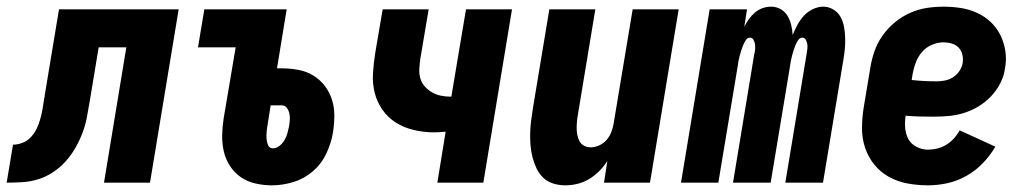

<svg xmlns="http://www.w3.org/2000/svg" viewBox="-62 -548 3082 576"><path d="M-42 0 -23 -114Q-9 -114 5.5 -119.5Q20 -125 31 -137Q42 -149 48.5 -163Q55 -177 59 -191.5Q63 -206 65.5 -220.5Q68 -235 70 -249Q70 -251 70.5 -252.5Q71 -254 71 -255L72 -258Q72 -259 72 -259.5Q72 -260 72 -261L115 -520H474L388 0H250L317 -406H234L207 -243Q203 -219 198.5 -195.5Q194 -172 185.5 -149.5Q177 -127 164.5 -105Q152 -83 135 -64Q118 -45 96.5 -31Q75 -17 52 -10Q29 -3 5 -1.5Q-19 0 -42 0Z M754 8Q729 8 704.5 2.5Q680 -3 660.5 -16.5Q641 -30 628 -50Q615 -70 609.5 -93.5Q604 -117 604.5 -142.5Q605 -168 609 -193L645 -406H532L551 -520H798L769 -343H783Q808 -343 832.5 -338.5Q857 -334 877 -322Q897 -310 911.5 -291.5Q926 -273 933.5 -250Q941 -227 941 -202Q941 -177 937 -151Q932 -120 917.5 -88.5Q903 -57 877 -34.5Q851 -12 818.5 -2Q786 8 754 8ZM757 -103Q767 -103 776.5 -110.5Q786 -118 791.5 -127.5Q797 -137 800 -147.5Q803 -158 805 -168V-169Q805 -169 805 -169Q805 -169 805 -169Q807 -179 807.5 -189Q808 -199 806 -208Q804 -217 798.5 -224.5Q793 -232 783 -232H750L741 -175Q739 -164 738 -153.5Q737 -143 737.5 -133Q738 -123 742 -113Q746 -103 757 -103Z M1250 0 1275 -153Q1266 -152 1257 -151.5Q1248 -151 1239 -151Q1209 -151 1179.5 -158Q1150 -165 1126 -180Q1102 -195 1085.5 -218.5Q1069 -242 1062 -270Q1055 -298 1057 -329Q1059 -360 1064 -391L1086 -520H1224L1199 -372Q1197 -357 1196 -342Q1195 -327 1199 -313Q1203 -299 1212.5 -288.5Q1222 -278 1234 -271Q1246 -264 1260.5 -261Q1275 -258 1290 -258Q1291 -258 1291.5 -258Q1292 -258 1292 -258L1336 -520H1474L1388 0Z M1634 8Q1615 8 1597.5 2.5Q1580 -3 1567.5 -15Q1555 -27 1547.5 -43Q1540 -59 1535.5 -76.5Q1531 -94 1529.5 -112.5Q1528 -131 1528.5 -149.5Q1529 -168 1531.5 -187Q1534 -206 1537 -225L1586 -520H1724L1672 -206Q1670 -195 1669 -184.5Q1668 -174 1668 -163.5Q1668 -153 1670 -143Q1672 -133 1676.5 -124.5Q1681 -116 1690 -111Q1699 -106 1710 -106Q1723 -106 1736 -112Q1749 -118 1758 -128.5Q1767 -139 1772 -152Q1777 -165 1779 -178L1836 -520H1974L1888 0H1750L1760 -65Q1750 -49 1736 -35Q1722 -21 1705.5 -11Q1689 -1 1670.5 3.5Q1652 8 1634 8Z M1981 0 2067 -520H2179L2171 -468Q2177 -480 2185 -491Q2193 -502 2203 -510.5Q2213 -519 2225.5 -523.5Q2238 -528 2251 -528Q2267 -528 2280 -520.5Q2293 -513 2300.5 -500.5Q2308 -488 2311.5 -473.5Q2315 -459 2316 -443Q2322 -458 2330 -473Q2338 -488 2349.5 -500.5Q2361 -513 2376.5 -520.5Q2392 -528 2408 -528Q2424 -528 2438 -519.5Q2452 -511 2459.5 -497.5Q2467 -484 2470 -468Q2473 -452 2473.5 -435Q2474 -418 2472.5 -401.5Q2471 -385 2468 -368L2407 0H2294L2358 -387Q2359 -394 2360 -401Q2361 -408 2360 -415Q2359 -422 2355.5 -428.5Q2352 -435 2345 -435Q2337 -435 2332 -427Q2327 -419 2324 -411.5Q2321 -404 2318.5 -396Q2316 -388 2314 -380.5Q2312 -373 2310.5 -365Q2309 -357 2308 -349L2250 0H2137L2201 -387Q2203 -394 2203.5 -401Q2204 -408 2203 -415Q2202 -422 2198.5 -428.5Q2195 -435 2188 -435Q2180 -435 2175 -427Q2170 -419 2167 -411.5Q2164 -404 2161.5 -396Q2159 -388 2157 -380.5Q2155 -373 2153.5 -365Q2152 -357 2151 -349L2093 0Z M2722 8Q2691 8 2661 2.5Q2631 -3 2605.5 -17Q2580 -31 2561.5 -53.5Q2543 -76 2533.5 -104Q2524 -132 2524 -162.5Q2524 -193 2529 -225L2549 -345Q2553 -370 2561.5 -394.5Q2570 -419 2585.5 -441Q2601 -463 2622 -480.5Q2643 -498 2667.5 -509Q2692 -520 2717.5 -524Q2743 -528 2768 -528Q2795 -528 2820.5 -524Q2846 -520 2869 -509.5Q2892 -499 2910 -482Q2928 -465 2939 -443Q2950 -421 2954 -395Q2958 -369 2953 -343Q2950 -320 2939 -298.5Q2928 -277 2911 -259Q2894 -241 2873 -228.5Q2852 -216 2829.5 -209Q2807 -202 2784 -200Q2761 -198 2738 -198Q2717 -198 2696.5 -198.5Q2676 -199 2655 -201Q2652 -183 2653.5 -164.5Q2655 -146 2663 -131Q2671 -116 2687.5 -107.5Q2704 -99 2722 -99Q2736 -99 2750 -102.5Q2764 -106 2776.5 -113.5Q2789 -121 2799.5 -132.5Q2810 -144 2817 -157L2924 -108Q2909 -82 2887 -59Q2865 -36 2837.5 -20.5Q2810 -5 2780.5 1.5Q2751 8 2722 8ZM2748 -304Q2760 -304 2773 -306.5Q2786 -309 2797.5 -316.5Q2809 -324 2816.5 -335.5Q2824 -347 2826 -359Q2828 -372 2825 -384.5Q2822 -397 2813.5 -405.5Q2805 -414 2793 -417.5Q2781 -421 2768 -421Q2751 -421 2733.5 -413.5Q2716 -406 2704 -392Q2692 -378 2685.5 -361Q2679 -344 2676 -327L2673 -308Q2691 -306 2710 -305Q2729 -304 2748 -304Z"/></svg>

Font: Iosevka SS04 Heavy
Style: Italic
Weight: 900
Italic angle: -9°
Monospace: yes
Designer: Belleve Invis
Foundry: Belleve Invis
Version: Version 19.0.0; ttfautohint (v1.8.4)